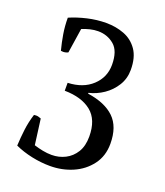

<svg xmlns="http://www.w3.org/2000/svg" viewBox="-135 -804 782 912"><g transform="rotate(20 256.0 -348.0)"><path d="M459 -180Q459 -118 425.5 -73.5Q392 -29 339 -6Q286 17 225 17Q179 17 132 7Q85 -3 46 -21Q48 -62 53 -103Q58 -144 71 -185Q75 -186 82 -186Q89 -186 95 -184Q101 -182 107 -180L124 -51Q146 -44 169 -39.5Q192 -35 214 -35Q251 -35 282.5 -51Q314 -67 333.5 -98.5Q353 -130 353 -178Q353 -263 304 -302.5Q255 -342 169 -343V-383Q246 -386 292 -429Q338 -472 338 -535Q338 -605 303.5 -634Q269 -663 222 -663Q202 -663 181.5 -658Q161 -653 142 -645L123 -520Q111 -514 98 -514Q91 -514 87 -515Q77 -553 70.5 -592.5Q64 -632 64 -674Q103 -691 150.5 -702Q198 -713 245 -713Q294 -713 336 -697Q378 -681 404 -643.5Q430 -606 430 -543Q430 -499 408 -463.5Q386 -428 351.5 -404.5Q317 -381 278 -372V-368Q367 -355 413 -310.5Q459 -266 459 -180Z"/></g></svg>

Font: Alike
Style: Regular
Weight: 400
Designer: Sveta Sebyakina
Foundry: Cyreal (www.cyreal.org)
Version: Version 1.301; ttfautohint (v1.8.4.7-5d5b)